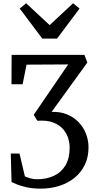

<svg xmlns="http://www.w3.org/2000/svg" viewBox="-20 -885 578 1157"><path d="M291 -210.8Q342.5 -212.6 383.5 -195.8Q424.5 -179.1 453.5 -148.9Q482.5 -118.8 497.9 -79.6Q513.4 -40.4 513.4 2.9Q513.4 61.9 491 108.2Q468.7 154.5 429.2 186.5Q389.6 218.4 337.6 235Q285.6 251.7 226.6 251.7Q178.4 251.7 142.8 244Q107.2 236.4 83.9 227Q60.6 217.6 49.6 212L44.9 40.3H97.6L130 177.9Q146.2 185.1 164.7 190.1Q183.1 195.1 203.3 195.1Q260.8 195.1 305.2 174.3Q349.5 153.5 374.7 111.1Q399.8 68.7 399.8 4.6Q399.8 -21.1 391.3 -50.5Q382.8 -80 361.3 -105.6Q339.9 -131.3 301.9 -146.3Q263.9 -161.4 205 -157.3L183.2 -193.1L304.4 -370.4L390.9 -496.8L140 -495.4L116.2 -377.2H49.2L50 -554.4H488.9L506.2 -507.9ZM137.5 -865.3 279.2 -733.7 420.5 -865.4 459.5 -833.5 323.7 -652.4H234.7L98.7 -833.6Z"/></svg>

Font: Merriweather 7pt Light
Style: Regular
Weight: 300
Designer: Eben Sorkin
Foundry: Eben Sorkin
Version: Version 2.200;gftools[0.9.31]